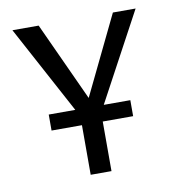

<svg xmlns="http://www.w3.org/2000/svg" viewBox="-62 -536 538 591"><g transform="rotate(-10 207.5 -240.0)"><path d="M240 -155V0H175V-155H80V-205H163L15 -480H97L210 -234L329 -480H400L252 -205H335V-155Z"/></g></svg>

Font: Glametrix
Style: Regular
Weight: 500
Designer: gluk
Foundry: gluk
Version: Version 0.40